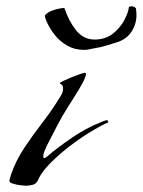

<svg xmlns="http://www.w3.org/2000/svg" viewBox="-20 -590 455 612"><path d="M62 2Q58 2 45.5 0.5Q33 -1 21.5 -4.5Q10 -8 10 -13Q10 -16 12.5 -24.5Q15 -33 16 -36Q31 -79 58 -119.5Q85 -160 115.5 -199.5Q146 -239 169 -277Q174 -284 177.5 -291.5Q181 -299 181 -307Q181 -318 176 -320.5Q171 -323 171 -325Q171 -327 181.5 -332Q192 -337 206.5 -343Q221 -349 234 -353.5Q247 -358 251 -358Q254 -358 254 -354Q254 -347 247 -333Q240 -319 230 -302.5Q220 -286 211.5 -272.5Q203 -259 199 -253Q179 -222 162 -189Q145 -156 128 -123Q125 -116 121.5 -107.5Q118 -99 118 -92Q118 -86 121 -86Q123 -86 126 -88Q129 -90 130 -91Q165 -121 210 -151.5Q255 -182 298 -199Q300 -200 309 -203.5Q318 -207 319 -207Q325 -207 325 -200Q300 -189 266.5 -168.5Q233 -148 199.5 -122Q166 -96 139 -68.5Q112 -41 101 -16Q96 -4 84.5 -1Q73 2 62 2ZM248 -431Q218 -431 194.5 -444.5Q171 -458 155.5 -477.5Q140 -497 131.5 -515Q123 -533 123 -541Q131 -551 148.5 -557Q166 -563 185 -565Q199 -523 222.5 -493.5Q246 -464 281 -464Q316 -464 339.5 -482.5Q363 -501 376 -525.5Q389 -550 391 -568Q395 -570 398 -570Q407 -570 413 -564Q414 -559 414.5 -553Q415 -547 415 -542Q415 -514 399.5 -489.5Q384 -465 352 -455Q333 -449 321.5 -445.5Q310 -442 299 -439.5Q288 -437 270 -434Q260 -431 248 -431Z"/></svg>

Font: My Soul
Style: Regular
Weight: 400
Designer: Robert E. Leuschke
Foundry: Robert E. Leuschke
Version: Version 1.010; ttfautohint (v1.8.4.7-5d5b)